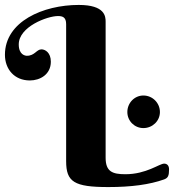

<svg xmlns="http://www.w3.org/2000/svg" viewBox="-20 -750 705 778"><path d="M408 -662C408 -683 406 -730 299 -730C155 -730 0 -663 0 -528C0 -470 38 -424 101 -424C142 -424 186 -448 186 -500C186 -537 163 -550 148 -550C128 -550 121 -524 89 -524C82 -524 56 -528 56 -570C56 -642 172 -685 215 -685C234 -685 248 -680 248 -652V-97C248 -13 280 8 419 8C512 8 586 -2 645 -23C661 -29 665 -38 665 -64C665 -79 657 -87 645 -87C626 -87 573 -44 488 -44C435 -44 408 -55 408 -111ZM496 -296C496 -260 525 -231 561 -231C598 -231 628 -260 628 -296C628 -333 598 -363 561 -363C525 -363 496 -333 496 -296Z"/></svg>

Font: Berkshire Swash
Style: Regular
Weight: 700
Designer: Astigmatic (AOETI)
Foundry: Astigmatic (AOETI)
Version: Version 1.000